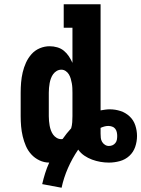

<svg xmlns="http://www.w3.org/2000/svg" viewBox="-20 -755 663 901"><path d="M269 126 178 109Q184 83 192 57.5Q200 32 211 8Q187 8 165 -2.5Q143 -13 127 -30.5Q111 -48 101.5 -70Q92 -92 86.5 -115.5Q81 -139 79 -162.5Q77 -186 77 -210V-320Q77 -344 79 -368Q81 -392 86.5 -415.5Q92 -439 102 -461Q112 -483 128 -501Q144 -519 166.5 -528.5Q189 -538 213 -538Q231 -538 248.5 -533Q266 -528 279.5 -517Q293 -506 303 -491Q313 -476 320 -460V-625H279V-735H452V-237Q463 -239 474 -240.5Q485 -242 495 -242Q521 -242 545.5 -234Q570 -226 588.5 -208.5Q607 -191 615 -166.5Q623 -142 623 -117Q623 -91 614.5 -66Q606 -41 587 -23.5Q568 -6 542.5 1Q517 8 491 8Q471 8 451 4.5Q431 1 412 -6Q393 -13 376 -24.5Q359 -36 347 -53Q319 -12 299 33.5Q279 79 269 126ZM268 -102Q269 -102 270.5 -102Q272 -102 274 -103Q283 -116 293 -128.5Q303 -141 314 -153Q318 -167 319 -181.5Q320 -196 320 -210V-320Q320 -331 319.5 -342Q319 -353 317 -364Q315 -375 312 -385.5Q309 -396 303.5 -405.5Q298 -415 288.5 -421.5Q279 -428 268 -428Q256 -428 246 -422Q236 -416 229.5 -407Q223 -398 219 -387Q215 -376 213 -365Q211 -354 210 -342.5Q209 -331 209 -320V-210Q209 -199 210 -187.5Q211 -176 213 -165Q215 -154 219 -143Q223 -132 229.5 -123Q236 -114 246 -108Q256 -102 268 -102ZM491 -70Q500 -70 508 -73.5Q516 -77 521.5 -84Q527 -91 528.5 -99.5Q530 -108 530 -117Q530 -126 528 -135Q526 -144 520.5 -151Q515 -158 506 -161Q497 -164 488 -164Q479 -164 470 -161.5Q461 -159 452 -155Q452 -148 452 -141.5Q452 -135 452 -128Q452 -118 453 -108Q454 -98 459 -89.5Q464 -81 472.5 -75.5Q481 -70 491 -70Z"/></svg>

Font: Iosevka Curly Slab XBdEx
Style: Regular
Weight: 800
Width: 7
Monospace: yes
Designer: Belleve Invis
Foundry: Belleve Invis
Version: Version 11.0.0; ttfautohint (v1.8.3)